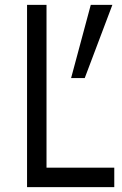

<svg xmlns="http://www.w3.org/2000/svg" viewBox="-20 -770 501 790"><path d="M171.4 -80.1H450.2V0H91.3V-750H171.4ZM442.4 -750 328.6 -448.7H272.5L353.5 -750Z"/></svg>

Font: Now
Style: Regular
Weight: 400
Designer: Alfredo Marco Pradil
Foundry: Alfredo Marco Pradil
Version: Version 1.002;PS 001.002;hotconv 1.0.88;makeotf.lib2.5.64775